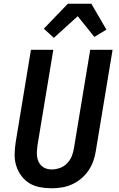

<svg xmlns="http://www.w3.org/2000/svg" viewBox="-20 -1002 640 1030"><path d="M257 8Q224 8 193 2Q162 -4 137 -19.5Q112 -35 94 -59.5Q76 -84 67 -113Q58 -142 58.5 -174Q59 -206 64 -238L146 -735H266L181 -222Q179 -207 178 -191.5Q177 -176 179 -161.5Q181 -147 187 -134Q193 -121 203.5 -111.5Q214 -102 228 -97.5Q242 -93 257 -93Q279 -93 301.5 -101Q324 -109 340.5 -126.5Q357 -144 365.5 -165.5Q374 -187 377 -209L464 -735H584L494 -192Q490 -165 480.5 -138Q471 -111 454.5 -87Q438 -63 415.5 -44Q393 -25 366.5 -13Q340 -1 312 3.5Q284 8 257 8ZM269 -799 215 -848 344 -982H470L551 -843L486 -804L397 -915Z"/></svg>

Font: Iosevka Extended Oblique
Style: Bold
Weight: 700
Width: 7
Italic angle: -9°
Monospace: yes
Designer: Belleve Invis
Foundry: Belleve Invis
Version: Version 32.5.0; ttfautohint (v1.8.4)